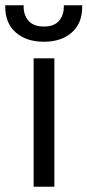

<svg xmlns="http://www.w3.org/2000/svg" viewBox="-57 -711 333 731"><path d="M71 0V-489H150V0ZM-37 -685V-691H33V-686Q33 -653 52 -631.5Q71 -610 110 -610Q149 -610 167.5 -631.5Q186 -653 186 -686V-691H256V-685Q256 -622 216 -587Q176 -552 110 -552Q44 -552 3.5 -587Q-37 -622 -37 -685Z"/></svg>

Font: Space Grotesk Frontify
Style: Regular
Weight: 400
Designer: Florian Karsten
Version: Version 2.000